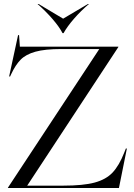

<svg xmlns="http://www.w3.org/2000/svg" viewBox="-20 -947 674 967"><path d="M20 -2 480 -700H288Q206 -700 158 -686.5Q110 -673 84 -646.5Q58 -620 37 -575L31 -562H26L71 -770H76L80 -712H576V-710L117 -12H298Q399 -12 456.5 -27.5Q514 -43 547 -78Q580 -113 606 -179L614 -199H619L579 0H20ZM169 -927H174L298 -853L423 -927H428Q387 -892 353 -853Q319 -814 300 -780H295Q279 -811 246 -849.5Q213 -888 169 -927Z"/></svg>

Font: Nyght Serif Light
Style: Regular
Weight: 300
Designer: Maksym Kobuzan
Version: Version 0.410